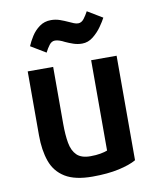

<svg xmlns="http://www.w3.org/2000/svg" viewBox="-87 -836 753 921"><g transform="rotate(-10 289.5 -376.0)"><path d="M351 -620Q380 -620 404.5 -639.5Q429 -659 446.5 -684Q464 -709 472 -725L399 -769Q389 -750 377 -734.5Q365 -719 349 -719Q339 -719 328 -723.5Q317 -728 304 -734Q287 -742 266 -749.5Q245 -757 222 -757Q190 -757 166 -739.5Q142 -722 126.5 -697.5Q111 -673 102 -651L175 -607Q185 -627 196.5 -642Q208 -657 224 -657Q234 -657 246 -653Q258 -649 271 -642Q288 -634 308.5 -627Q329 -620 351 -620ZM503 -25V-534H379V-94Q367 -89 345.5 -85Q324 -81 296 -81Q252 -81 230 -102.5Q208 -124 201 -163.5Q194 -203 194 -257V-534H70V-222Q70 -150 89 -96Q108 -42 156 -12.5Q204 17 289 17Q363 17 417.5 5Q472 -7 503 -25Z"/></g></svg>

Font: Repo DemiBold
Style: Regular
Weight: 600
Designer: Stefan Peev
Foundry: Context Ltd
Version: Version 1.502